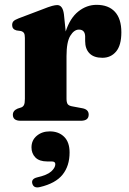

<svg xmlns="http://www.w3.org/2000/svg" viewBox="-20 -512 548 814"><path d="M251 -451.5 258.5 -378.5Q277 -435.5 312.2 -463.5Q347.5 -491.5 389.5 -491.5Q440 -491.5 467.2 -462Q494.5 -432.5 494.5 -375Q494.5 -320 472.2 -293.5Q450 -267 414 -267Q378 -267 359.5 -285.8Q341 -304.5 341 -338V-358Q340 -386.5 314.5 -386.5Q294 -386.5 278 -360.2Q262 -334 262 -274.5V-93.5Q262 -77.5 267.2 -70.2Q272.5 -63 289.5 -60.5L329.5 -53Q356 -48 356 -26Q356 0 322.5 0H67.5Q34.5 0 34.5 -25.5Q34.5 -43 54.5 -51.5L70 -56.5Q78 -59.5 81.8 -67.2Q85.5 -75 85.5 -93V-351.5Q85.5 -366 81.5 -372Q77.5 -378 68.5 -380.5L50 -383Q31.5 -388 31.5 -405.5Q31.5 -416 37.2 -422Q43 -428 58.5 -434L157.5 -471.5Q187.5 -483.5 201 -487Q214.5 -490.5 222.5 -490.5Q246 -490.5 251 -451.5ZM180.5 172.5Q146.5 172.5 130 155.5Q113.5 138.5 113.5 113Q113.5 82.5 135.8 63.8Q158 45 191 45Q228.5 45 251.8 67.8Q275 90.5 275 134.5Q275 191.5 245.2 228.5Q215.5 265.5 149.5 281Q123 287.5 117 266.5Q111.5 246.5 137.5 240Q180 230.5 197.2 214.8Q214.5 199 214.5 184Q214.5 172.5 199.5 172.5Z"/></svg>

Font: Fraunces 9pt
Style: Bold
Weight: 700
Version: Version 1.000;[b76b70a41]